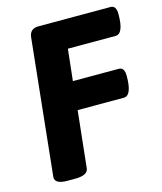

<svg xmlns="http://www.w3.org/2000/svg" viewBox="-107 -779 726 860"><g transform="rotate(-15 256.5 -349.0)"><path d="M99 2Q42 2 42 -29L108 -660Q112 -700 152 -700H487Q513 -700 513 -660Q513 -569 475 -569H254L238 -423H451Q477 -423 477 -383Q477 -292 439 -292H225L197 -30Q194 2 134 2Z"/></g></svg>

Font: AsCom
Style: Bold Italic
Weight: 700
Italic angle: -48°
Designer: AsCom
Foundry: AsCom
Version: Version 1.001